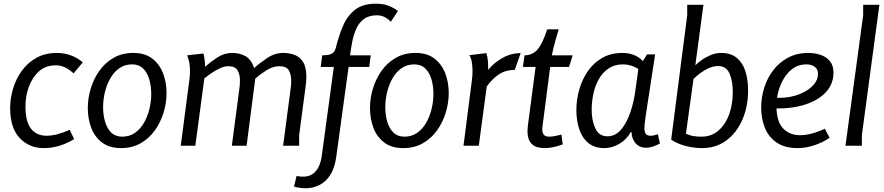

<svg xmlns="http://www.w3.org/2000/svg" viewBox="-20 -790 4792 1041"><path d="M379 -392Q332 -436 283 -436Q227 -436 190.5 -402.5Q154 -369 136 -318Q118 -267 118 -214Q118 -131 148 -92.5Q178 -54 233 -54Q285 -54 358 -86L382 -36Q302 13 217 13Q138 13 86.5 -42Q35 -97 35 -204Q35 -257 51 -310Q67 -363 98.5 -406.5Q130 -450 177.5 -476.5Q225 -503 289 -503Q324 -503 359.5 -491.5Q395 -480 429 -452Z M636 13Q573 13 533 -17.5Q493 -48 474.5 -97.5Q456 -147 456 -204Q456 -257 472 -310Q488 -363 519 -406.5Q550 -450 596 -476.5Q642 -503 703 -503Q766 -503 805.5 -472.5Q845 -442 864 -392.5Q883 -343 883 -286Q883 -233 867 -180Q851 -127 820 -83.5Q789 -40 743 -13.5Q697 13 636 13ZM643 -49Q682 -49 711.5 -69.5Q741 -90 760.5 -124Q780 -158 790 -199Q800 -240 800 -281Q800 -323 789.5 -359.5Q779 -396 756 -418.5Q733 -441 696 -441Q657 -441 627.5 -420.5Q598 -400 578.5 -366Q559 -332 549 -291Q539 -250 539 -209Q539 -167 549.5 -130.5Q560 -94 583 -71.5Q606 -49 643 -49Z M1083 -500Q1086 -491 1089 -468Q1092 -445 1092 -428Q1121 -454 1158.5 -478.5Q1196 -503 1239 -503Q1280 -503 1311 -485.5Q1342 -468 1358 -421Q1389 -449 1429.5 -476Q1470 -503 1516 -503Q1547 -503 1575.5 -493Q1604 -483 1622.5 -455Q1641 -427 1641 -373Q1641 -353 1638 -329L1602 -58V0H1515L1555 -303Q1557 -315 1558 -327.5Q1559 -340 1559 -353Q1559 -384 1546.5 -407.5Q1534 -431 1494 -431Q1460 -431 1425 -409Q1390 -387 1364 -364L1317 0H1237L1277 -303Q1279 -315 1280 -328.5Q1281 -342 1281 -355Q1281 -385 1268.5 -408Q1256 -431 1217 -431Q1198 -431 1177.5 -422Q1157 -413 1138 -401Q1119 -389 1105.5 -378.5Q1092 -368 1088 -365L1039 0H960L1007 -359Q1010 -382 1010 -402Q1010 -443 1002.5 -466.5Q995 -490 995 -490Z M1588 164Q1651 177 1684 146.5Q1717 116 1725 52L1790 -427H1719L1727 -490Q1739 -490 1754 -491.5Q1769 -493 1782.5 -501.5Q1796 -510 1801 -532Q1817 -596 1840 -650Q1863 -704 1905 -737Q1947 -770 2018 -770Q2059 -770 2086.5 -759Q2114 -748 2138 -731L2099 -672Q2066 -707 2024 -707Q1981 -707 1954.5 -688Q1928 -669 1913 -637Q1898 -605 1890.5 -567Q1883 -529 1878 -490H1990L1982 -427H1870L1803 61Q1789 163 1726.5 204.5Q1664 246 1574 222Z M2166 13Q2103 13 2063 -17.5Q2023 -48 2004.5 -97.5Q1986 -147 1986 -204Q1986 -257 2002 -310Q2018 -363 2049 -406.5Q2080 -450 2126 -476.5Q2172 -503 2233 -503Q2296 -503 2335.5 -472.5Q2375 -442 2394 -392.5Q2413 -343 2413 -286Q2413 -233 2397 -180Q2381 -127 2350 -83.5Q2319 -40 2273 -13.5Q2227 13 2166 13ZM2173 -49Q2212 -49 2241.5 -69.5Q2271 -90 2290.5 -124Q2310 -158 2320 -199Q2330 -240 2330 -281Q2330 -323 2319.5 -359.5Q2309 -396 2286 -418.5Q2263 -441 2226 -441Q2187 -441 2157.5 -420.5Q2128 -400 2108.5 -366Q2089 -332 2079 -291Q2069 -250 2069 -209Q2069 -167 2079.5 -130.5Q2090 -94 2113 -71.5Q2136 -49 2173 -49Z M2617 -502Q2623 -483 2625 -462Q2627 -441 2627 -411Q2656 -448 2703 -475Q2750 -502 2803 -502L2771 -411Q2721 -411 2684.5 -386.5Q2648 -362 2619 -321L2576 0H2493L2539 -358Q2542 -382 2542 -405Q2542 -422 2539 -447Q2536 -472 2525 -491Z M3009 -631Q2998 -593 2989 -561Q2980 -529 2972 -490H3085L3065 -427H2963L2922 -110Q2922 -110 2921 -102Q2920 -94 2920 -89Q2920 -70 2928.5 -59.5Q2937 -49 2959 -49Q2980 -49 3024 -60L3031 -7Q3031 -7 3016 -2Q3001 3 2979 8Q2957 13 2935 13Q2911 13 2889.5 6.5Q2868 0 2854 -20.5Q2840 -41 2840 -81Q2840 -89 2841.5 -102.5Q2843 -116 2843 -116L2884 -427H2815L2824 -490Q2865 -490 2892.5 -519.5Q2920 -549 2947 -631Z M3488 -495H3532Q3517 -396 3506.5 -328.5Q3496 -261 3489.5 -218.5Q3483 -176 3479.5 -151.5Q3476 -127 3475 -114.5Q3474 -102 3474 -94Q3474 -76 3481 -65Q3488 -54 3507 -54Q3517 -54 3527.5 -56.5Q3538 -59 3547 -62L3558 -12Q3542 -3 3522 4Q3502 11 3483 11Q3447 11 3426 -13.5Q3405 -38 3404 -74H3400Q3377 -33 3337.5 -10Q3298 13 3257 13Q3203 13 3169.5 -15Q3136 -43 3120.5 -90Q3105 -137 3105 -193Q3105 -249 3120.5 -304Q3136 -359 3167 -404Q3198 -449 3245 -476Q3292 -503 3356 -503Q3384 -503 3412.5 -493.5Q3441 -484 3466 -459ZM3188 -194Q3188 -136 3208 -93.5Q3228 -51 3273 -51Q3317 -51 3348 -88Q3379 -125 3398.5 -183.5Q3418 -242 3426 -307L3441 -416Q3401 -441 3358 -441Q3312 -441 3279.5 -419Q3247 -397 3226.5 -360.5Q3206 -324 3197 -280.5Q3188 -237 3188 -194Z M4036 -300Q4036 -213 4005.5 -142Q3975 -71 3919 -29Q3863 13 3786 13Q3745 13 3700 2Q3655 -9 3619 -33L3706 -707V-764H3794L3750 -436Q3763 -449 3784.5 -464.5Q3806 -480 3833.5 -491.5Q3861 -503 3890 -503Q3943 -503 3975 -476Q4007 -449 4021.5 -403.5Q4036 -358 4036 -300ZM3740 -362 3699 -65Q3721 -55 3741.5 -52Q3762 -49 3783 -49Q3828 -49 3860 -70.5Q3892 -92 3913 -127Q3934 -162 3943.5 -204.5Q3953 -247 3953 -290Q3953 -352 3935 -392Q3917 -432 3874 -432Q3847 -432 3820.5 -419.5Q3794 -407 3773 -390.5Q3752 -374 3740 -362Z M4363 -503Q4398 -503 4429 -492.5Q4460 -482 4479.5 -458.5Q4499 -435 4499 -397Q4499 -335 4458.5 -291Q4418 -247 4348 -224Q4278 -201 4190 -202Q4193 -127 4227.5 -92Q4262 -57 4318 -57Q4377 -57 4452 -92L4478 -43Q4442 -18 4395.5 -2.5Q4349 13 4305 13Q4235 13 4191 -17Q4147 -47 4127 -97Q4107 -147 4107 -207Q4107 -260 4123 -312.5Q4139 -365 4171.5 -408Q4204 -451 4252 -477Q4300 -503 4363 -503ZM4353 -441Q4307 -441 4274 -415Q4241 -389 4220.5 -347.5Q4200 -306 4193 -260Q4232 -258 4271.5 -266.5Q4311 -275 4343.5 -293Q4376 -311 4395.5 -335.5Q4415 -360 4415 -390Q4415 -416 4396.5 -428.5Q4378 -441 4353 -441Z M4748 -764 4653 -58V0H4564L4660 -707V-764Z"/></svg>

Font: Rosario Light
Style: Italic
Weight: 300
Italic angle: -8.05°
Designer: Hector Gatti
Foundry: Omnibus Type
Version: Version 1.101; ttfautohint (v1.8.1.43-b0c9)